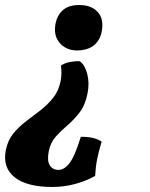

<svg xmlns="http://www.w3.org/2000/svg" viewBox="-37 -486 596 765"><path d="M342 215Q307 235 262.5 247Q218 259 172 259Q70 259 21.5 220.5Q-27 182 -14 113Q-6 73 16 46Q38 19 66.5 -2.5Q95 -24 123.5 -46Q152 -68 174.5 -96Q197 -124 205 -165Q210 -194 206 -225Q221 -235 241.5 -239Q262 -243 281 -242Q301 -228 310.5 -192Q320 -156 312 -115Q303 -68 280.5 -38.5Q258 -9 232 13Q206 35 185 58.5Q164 82 157 118Q150 155 161.5 173Q173 191 196 191Q219 191 240 164Q261 137 285 59Q314 59 333 63.5Q352 68 368 78Q356 118 350 148.5Q344 179 342 215ZM279 -466Q327 -466 352.5 -438Q378 -410 368 -359Q361 -324 336 -304.5Q311 -285 268 -285Q243 -285 221.5 -297.5Q200 -310 189 -333.5Q178 -357 184 -391Q191 -426 214 -446Q237 -466 279 -466Z"/></svg>

Font: Vollkorn ExtraBold
Style: Italic
Weight: 800
Italic angle: -11°
Designer: Friedrich Althausen
Foundry: Friedrich Althausen
Version: Version 5.000; ttfautohint (v1.8.3)